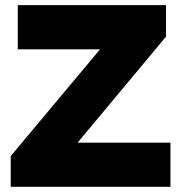

<svg xmlns="http://www.w3.org/2000/svg" viewBox="-20 -723 705 743"><path d="M21.5 0V-119.1L367.2 -532.2H48.8V-703.1H622.6V-581.5L280.3 -170.9H639.6V0Z"/></svg>

Font: Schibsted Grotesk Black
Style: Regular
Weight: 900
Designer: Bakken & Baeck AS, Henrik Kongsvoll
Foundry: Schibsted ASA
Version: Version 1.100;gftools[0.9.25]